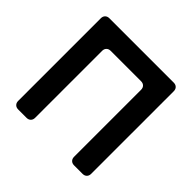

<svg xmlns="http://www.w3.org/2000/svg" viewBox="-174 -871 1042 1042"><g transform="rotate(45 346.5 -350.0)"><path d="M67 -33V-667Q67 -682 76 -691Q85 -700 100 -700H594Q609 -700 618 -691Q627 -682 627 -667V-33Q627 -18 618 -9Q609 0 594 0H529Q514 0 505 -9Q496 -18 496 -33V-547Q496 -562 487 -571Q478 -580 463 -580H230Q215 -580 206 -571Q197 -562 197 -547V-33Q197 -18 188 -9Q179 0 164 0H100Q85 0 76 -9Q67 -18 67 -33Z"/></g></svg>

Font: Tsunagi Gothic Black
Style: Regular
Weight: 900
Designer: Yoshimichi Ohira
Foundry: Positype
Version: Version 1.001